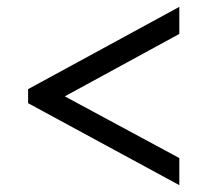

<svg xmlns="http://www.w3.org/2000/svg" viewBox="-20 -638 605 560"><path d="M503 -98 62 -337V-378L503 -618V-539L169 -357L503 -177Z"/></svg>

Font: Noto Serif Khmer
Style: Bold
Weight: 700
Version: Version 2.003